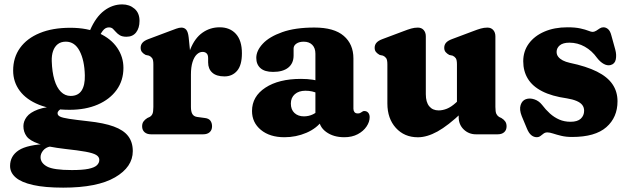

<svg xmlns="http://www.w3.org/2000/svg" viewBox="-20 -617 2890 882"><path d="M383.8 -60.2Q327.8 -66.5 297.6 -71.1Q267.4 -75.7 255.9 -81.4Q244.5 -87.1 244.5 -96.6Q244.5 -103.3 249.9 -108.8Q255.4 -114.3 266.1 -120.8L255.9 -129.6Q191.2 -127.7 154.4 -114Q117.6 -100.3 102.6 -80Q87.5 -59.7 87.5 -37.6Q87.5 -11.2 102.1 9Q116.6 29.2 158.1 43.5Q199.5 57.9 279.4 67.2Q339 73.7 373.3 79.9Q407.6 86.2 421.9 94.8Q436.2 103.5 436.2 117.5Q436.2 131.6 424.9 142.3Q413.7 152.9 386.2 158.6Q358.8 164.2 310 164.2Q226.1 164.2 196.2 148Q166.3 131.7 166.3 105.1Q166.3 88.9 178.3 74.3Q190.3 59.8 210.8 56L203.2 43.8Q105.9 47.2 66.1 73.3Q26.3 99.4 26.3 145.4Q26.3 176 52.1 198.3Q77.8 220.7 131.8 232.8Q185.7 245 270.3 245Q427.2 245 508.6 197.6Q590 150.2 590 77.2Q590 36.1 568.9 8.4Q547.9 -19.3 502.4 -35.9Q457 -52.5 383.8 -60.2ZM374.7 -436.8 425.6 -428.7Q439.9 -459.4 451.8 -475.3Q463.7 -491.2 480.2 -491.2Q491.6 -491.2 498.7 -484.6Q505.8 -478.1 512.8 -469.7Q519.9 -461.3 531 -454.7Q542.2 -448.2 561.2 -448.2Q589.7 -448.2 605.3 -468.2Q620.9 -488.3 620.9 -521.2Q620.9 -557.4 597.8 -577.1Q574.8 -596.8 541.5 -596.8Q496.4 -596.8 458.1 -567.7Q419.9 -538.7 393.9 -478.6ZM547 -305.1Q547 -355.4 518.6 -397.2Q490.2 -439.1 435.7 -464.2Q381.3 -489.4 302.8 -489.4Q221.5 -489.4 162.6 -465.1Q103.8 -440.9 72.1 -396.9Q40.4 -352.9 40.4 -292.9Q40.4 -240.5 70.8 -199.7Q101.2 -159 159.1 -135.8Q217 -112.6 299.5 -112.6Q373.3 -112.6 428.8 -136.5Q484.4 -160.5 515.7 -203.8Q547 -247.2 547 -305.1ZM282.4 -425.6Q323.5 -425.6 345.8 -382.6Q368.1 -339.6 369.7 -271Q370.9 -225.6 354.8 -200.9Q338.7 -176.3 304.3 -176.3Q279 -176.3 259.8 -195.3Q240.7 -214.3 230 -250.1Q219.3 -286 217.7 -336.4Q216.9 -362.6 223.8 -382.5Q230.7 -402.5 245.3 -414.1Q260 -425.6 282.4 -425.6Z M834.4 -264Q834.4 -341.1 854.7 -391.6Q875 -442.1 910 -466.8Q945.1 -491.6 989.1 -491.6Q1036.3 -491.6 1063.8 -461.2Q1091.3 -430.8 1091.3 -372.4Q1091.3 -317.6 1069.2 -291.8Q1047.2 -266 1011.1 -266Q974.1 -266 955.1 -283.3Q936.1 -300.5 936.1 -330.2V-350Q936.1 -365.1 929 -371.9Q922 -378.6 910.4 -378.6Q896.3 -378.6 884.1 -367Q871.9 -355.4 864.5 -332.2Q857.1 -308.9 857.1 -274.4ZM846.7 -445.4 857.1 -342.8V-125.8Q857.1 -104.5 863.6 -93.3Q870.2 -82.1 885.3 -79.8L922.3 -74.8Q939.3 -72.6 946.7 -62.3Q954.1 -52 954.1 -36.8Q954.1 -19.6 943.2 -9.8Q932.4 0 913.1 0H673.9Q655.1 0 644 -9.8Q632.9 -19.6 632.9 -36.8Q632.9 -50 639.1 -58.8Q645.3 -67.6 656.7 -74.8L667.5 -79.8Q675.8 -84.3 680.2 -93.6Q684.5 -102.9 684.5 -125.8V-321.4Q684.5 -341.8 679.1 -349.6Q673.6 -357.4 664.3 -361.4L649.3 -364.6Q639 -369.8 632.6 -377.5Q626.1 -385.2 626.1 -397.4Q626.1 -411.2 634.6 -420.8Q643 -430.4 661.3 -437.2L757.1 -473.2Q776.2 -480.5 789.7 -485.3Q803.2 -490.2 813.3 -490.2Q827.1 -490.2 835.5 -480.4Q843.9 -470.6 846.7 -445.4Z M1444.9 -74.6V-89.4L1428.9 -95.6V-370.5Q1428.9 -396.2 1414.6 -410.9Q1400.2 -425.5 1375.2 -425.5Q1354.5 -425.5 1341.6 -416.6Q1328.7 -407.7 1328.7 -393.9V-362.1Q1328.7 -326.1 1304.2 -306.4Q1279.7 -286.7 1234.5 -286.7Q1195.9 -286.7 1176.6 -303.9Q1157.3 -321 1157.3 -351.1Q1157.3 -384 1187.1 -416.1Q1216.9 -448.2 1276.4 -469.3Q1335.9 -490.5 1424.2 -490.5Q1514.7 -490.5 1559.1 -452.2Q1603.5 -414 1603.5 -348.7V-117.2Q1603.5 -108.6 1608.2 -102.2Q1613 -95.9 1623.4 -95.9Q1629.9 -95.9 1633.7 -97.6Q1637.6 -99.4 1640.7 -101.7Q1643.5 -103.7 1646.4 -105.3Q1649.3 -107 1653.4 -107Q1665.1 -107 1671.6 -99Q1678.1 -91 1678.1 -78.8Q1678.1 -57 1663.7 -35.7Q1649.4 -14.4 1623.3 -0.5Q1597.2 13.4 1561.5 13.4Q1511.7 13.4 1478.3 -10.9Q1444.9 -35.3 1444.9 -74.6ZM1137.7 -107.1Q1137.7 -174 1199.2 -214.3Q1260.6 -254.6 1362.6 -254.6Q1392.2 -254.6 1417 -250.8Q1441.9 -247 1458.3 -240L1441.1 -187.6Q1427.7 -193.7 1413.6 -197Q1399.5 -200.2 1383 -200.2Q1352.5 -200.2 1334.3 -184.2Q1316.1 -168.2 1316.1 -141.3Q1316.1 -113.3 1332.8 -97.9Q1349.5 -82.5 1376.1 -82.5Q1398.8 -82.5 1418 -92Q1437.2 -101.6 1449.1 -116.3L1461.9 -64.9Q1435.2 -27.4 1387.6 -7Q1340 13.4 1286.7 13.4Q1219.3 13.4 1178.5 -20.3Q1137.7 -54 1137.7 -107.1Z M2087.1 -79V-104.6L2079.1 -107.7V-321.4Q2079.1 -341.8 2073.7 -349.6Q2068.2 -357.4 2058.9 -361.4L2043.9 -364.6Q2033.6 -370.2 2027.1 -377.7Q2020.7 -385.2 2020.7 -397.4Q2020.7 -411.2 2029.1 -420.8Q2037.6 -430.4 2055.9 -437.2L2151.7 -473.2Q2173.6 -481.7 2188.5 -485.9Q2203.4 -490.2 2219.1 -490.2Q2236.1 -490.2 2245.9 -479Q2255.7 -467.8 2255.7 -450.2V-125.8Q2255.7 -102.9 2260.2 -93.8Q2264.8 -84.7 2272.7 -79.8L2283.3 -74.8Q2294.8 -68 2300.9 -59Q2307.1 -50 2307.1 -36.8Q2307.1 -19.7 2296.2 -9.8Q2285.4 0 2266.1 0H2166.3Q2133.6 0 2110.3 -22.2Q2087.1 -44.5 2087.1 -79ZM1759.5 -141.6V-321.4Q1759.5 -341.8 1754.1 -349.6Q1748.6 -357.4 1739.3 -361.4L1724.3 -364.6Q1714 -370.2 1707.6 -377.7Q1701.1 -385.2 1701.1 -397.4Q1701.1 -411.2 1709.6 -420.8Q1718 -430.4 1736.3 -437.2L1832.1 -473.2Q1854 -481.7 1868.9 -485.9Q1883.8 -490.2 1899.5 -490.2Q1916.5 -490.2 1926.3 -479Q1936.1 -467.8 1936.1 -450.2V-184.4Q1936.1 -147.8 1951.8 -128.8Q1967.5 -109.8 1994.9 -109.8Q2013.4 -109.8 2032.9 -117.6Q2052.5 -125.5 2073.7 -144.6L2092.7 -162.2L2126.5 -123.4L2102.1 -100.4Q2038 -39.6 1989.8 -13Q1941.5 13.6 1899.7 13.6Q1837.5 13.6 1798.5 -29.4Q1759.5 -72.5 1759.5 -141.6Z M2595.8 -421Q2566.2 -421 2551.5 -408.7Q2536.9 -396.4 2536.9 -378.6Q2536.9 -365.9 2544.4 -356.2Q2552 -346.5 2565.3 -339.5Q2578.7 -332.6 2596.8 -328.5Q2673.4 -312.5 2722 -288.2Q2770.6 -263.9 2793.6 -230Q2816.7 -196.2 2816.7 -151.8Q2816.7 -77.8 2765.4 -32.8Q2714.1 12.2 2608.1 12.2Q2580.1 12.2 2558.3 6.9Q2536.6 1.7 2520.8 -3.6Q2505.1 -8.8 2494.5 -8.8Q2484.2 -8.8 2477 -3.3Q2469.8 2.2 2462.7 7.7Q2455.6 13.2 2445.5 13.2Q2431.9 13.2 2420.5 3.8Q2409.1 -5.5 2400.5 -26.6L2376.7 -83.6Q2364.9 -113.5 2371.6 -134.3Q2378.2 -155.1 2395.7 -161.4Q2413.6 -167.6 2434.5 -160.7Q2455.4 -153.8 2469.7 -135.8Q2486.7 -113.2 2506.2 -95.6Q2525.7 -78 2549.1 -67.8Q2572.5 -57.6 2600.9 -57.6Q2632.8 -57.6 2648.1 -71.9Q2663.3 -86.3 2663.3 -108.4Q2663.3 -123.9 2654.6 -135Q2645.9 -146 2628.2 -153.4Q2610.6 -160.8 2584.1 -165.2Q2515.1 -174.9 2470.8 -197.6Q2426.4 -220.2 2405 -255.1Q2383.6 -289.9 2383.6 -335.6Q2383.6 -381.9 2409.4 -417Q2435.2 -452.1 2480.9 -471.8Q2526.6 -491.6 2586.5 -491.6Q2623.1 -491.6 2646.3 -486.3Q2669.6 -481.1 2682.6 -475.8Q2695.6 -470.6 2701.1 -470.6Q2710.9 -470.6 2718.9 -475.8Q2726.9 -481.1 2734.7 -486.3Q2742.6 -491.6 2751.9 -491.6Q2763.6 -491.6 2773.4 -483.1Q2783.2 -474.7 2788.3 -454.6L2806.5 -388.8Q2812.9 -365 2808.8 -344.2Q2804.7 -323.5 2785.1 -318.2Q2770.2 -314.3 2753.8 -323.2Q2737.5 -332 2722.9 -350.8Q2699.4 -383.9 2666.4 -402.5Q2633.5 -421 2595.8 -421Z"/></svg>

Font: Fraunces SuperSoft 9pt
Style: Regular
Weight: 900
Version: Version 1.000;[b76b70a41]